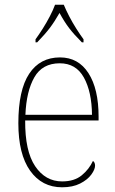

<svg xmlns="http://www.w3.org/2000/svg" viewBox="-20 -786 489 816"><path d="M244 10Q158 10 108 -60.5Q58 -131 58 -262Q58 -403 104 -472.5Q150 -542 235 -542Q313 -542 356 -475Q399 -408 399 -290V-274H87Q86 -144 129.5 -79.5Q173 -15 244 -15Q296 -15 327.5 -41Q359 -67 375 -102Q384 -96 384 -82Q384 -66 368 -44Q352 -22 320.5 -6Q289 10 244 10ZM371 -298Q370 -396 336.5 -456.5Q303 -517 234 -517Q160 -517 126 -457.5Q92 -398 88 -298ZM131 -619Q145 -638 161.5 -664Q178 -690 192 -717Q206 -744 214 -766H251Q260 -744 274 -717Q288 -690 304.5 -664Q321 -638 335 -619V-606H328Q294 -640 273.5 -667Q253 -694 233 -731Q212 -694 191.5 -667Q171 -640 138 -606H131Z"/></svg>

Font: Noto Serif Georgian SemiCondensed Thin
Style: Regular
Weight: 100
Width: 4
Designer: Monotype Design Team, Akaki Razmadze
Foundry: Google LLC
Version: Version 2.003; ttfautohint (v1.8.4.7-5d5b)